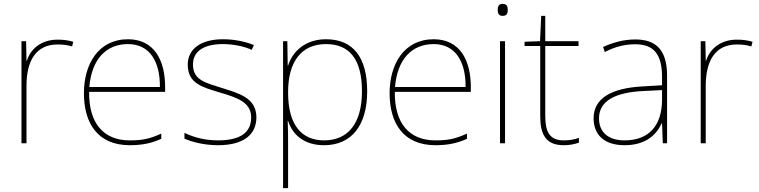

<svg xmlns="http://www.w3.org/2000/svg" viewBox="-20 -741 3928 993"><path d="M278 -536C193 -536 138 -488 119 -427H117L115 -528H91V0H117V-297C117 -428 167 -511 278 -511C308 -511 328 -508 353 -501L359 -525C335 -532 310 -536 278 -536Z M642 -538C488 -538 414 -408 414 -259C414 -104 485 10 651 10C715 10 763 0 814 -23V-50C752 -22 715 -15 651 -15C514 -15 439 -105 441 -266H834V-291C834 -430 777 -538 642 -538ZM642 -513C754 -513 808 -423 807 -291H442C454 -436 530 -513 642 -513Z M1306 -134C1306 -235 1216 -258 1128 -286C1047 -312 978 -325 978 -407C978 -478 1037 -513 1133 -513C1186 -513 1245 -501 1282 -483L1293 -508C1251 -525 1196 -538 1133 -538C1021 -538 951 -489 951 -407C951 -309 1026 -290 1119 -262C1207 -236 1279 -212 1279 -134C1279 -60 1229 -15 1108 -15C1046 -15 987 -28 934 -54V-24C972 -7 1035 10 1108 10C1240 10 1306 -45 1306 -134Z M1666 -538C1556 -538 1492 -472 1470 -402H1468L1466 -528H1444V232H1470V15C1470 -27 1470 -71 1468 -116H1470C1492 -46 1551 10 1656 10C1797 10 1879 -91 1879 -269C1879 -445 1806 -538 1666 -538ZM1666 -513C1788 -513 1852 -434 1852 -269C1852 -101 1779 -15 1656 -15C1542 -15 1470 -92 1470 -262V-265C1470 -421 1538 -513 1666 -513Z M2223 -538C2069 -538 1995 -408 1995 -259C1995 -104 2066 10 2232 10C2296 10 2344 0 2395 -23V-50C2333 -22 2296 -15 2232 -15C2095 -15 2020 -105 2022 -266H2415V-291C2415 -430 2358 -538 2223 -538ZM2223 -513C2335 -513 2389 -423 2388 -291H2023C2035 -436 2111 -513 2223 -513Z M2579 -721C2559 -721 2554 -706 2554 -690C2554 -673 2559 -659 2579 -659C2603 -659 2606 -673 2606 -690C2606 -706 2603 -721 2579 -721ZM2592 -528H2566V0H2592Z M2895 -15C2821 -15 2800 -61 2800 -143V-503H2972V-528H2800V-659H2779L2773 -528L2693 -525V-503H2774V-140C2774 -47 2802 10 2895 10C2930 10 2952 4 2974 -3V-28C2952 -20 2928 -15 2895 -15Z M3266 -537C3207 -537 3152 -522 3099 -498L3108 -472C3165 -501 3213 -512 3266 -512C3359 -512 3404 -463 3404 -343V-300L3301 -294C3144 -285 3050 -234 3050 -129C3050 -45 3104 10 3210 10C3318 10 3374 -42 3402 -103H3404L3408 0H3430V-350C3430 -480 3375 -537 3266 -537ZM3303 -270 3404 -275V-220C3402 -99 3343 -15 3210 -15C3125 -15 3078 -58 3078 -129C3078 -222 3167 -263 3303 -270Z M3791 -536C3706 -536 3651 -488 3632 -427H3630L3628 -528H3604V0H3630V-297C3630 -428 3680 -511 3791 -511C3821 -511 3841 -508 3866 -501L3872 -525C3848 -532 3823 -536 3791 -536Z"/></svg>

Font: Noto Sans Telugu Thin
Style: Regular
Weight: 100
Designer: Jelle Bosma - Monotype Design Team
Foundry: Monotype Imaging Inc.
Version: Version 2.005